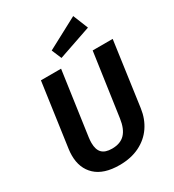

<svg xmlns="http://www.w3.org/2000/svg" viewBox="-223 -1065 1091 1205"><g transform="rotate(-30 322.5 -462.0)"><path d="M577 -226Q567 -155 530 -100.5Q493 -46 430.5 -15Q368 16 285 16Q171 16 112.5 -38.5Q54 -93 54 -186Q54 -208 57 -230L122 -692H268L203 -233Q200 -211 200 -193Q200 -144 223 -120.5Q246 -97 295 -97Q356 -97 389 -131.5Q422 -166 432 -237L497 -692H642ZM543 -831 304 -749 274 -820 499 -940Z"/></g></svg>

Font: Fira Sans SemiBold
Style: Italic
Weight: 600
Italic angle: -8°
Designer: bBox Type GmbH & Carrois Corporate GbR & Edenspiekermann AG
Foundry: bBox Type GmbH & Carrois Corporate GbR & Edenspiekermann AG
Version: Version 4.301